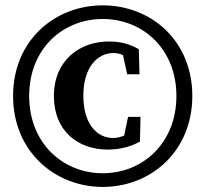

<svg xmlns="http://www.w3.org/2000/svg" viewBox="-20 -696 784 734"><path d="M91.5 -329.1C91.5 -509.1 219.8 -623.4 372.9 -623.4C526.1 -623.4 654.4 -508.8 654.4 -329.1C654.4 -149.3 526.1 -33.7 372.9 -33.7C219.8 -33.7 91.5 -149.1 91.5 -329.1ZM30 -329.1C30 -117.6 189.1 18.6 372.9 18.6C556.8 18.6 715.2 -117.6 715.2 -329.1C715.2 -541.3 556.8 -675.6 372.9 -675.6C189.1 -675.6 30 -541.3 30 -329.1ZM412.5 -168.5C350.1 -168.5 298.6 -222.6 298.6 -330.1C298.6 -437.8 351.8 -493.3 414 -493.3C439.5 -493.3 463.4 -482.2 490.7 -458.8L445.2 -508.9L466 -412.2H513.3L510.6 -507.9C476.7 -527.1 443.9 -537.4 395.9 -537.4C284.9 -537.4 186 -465.5 186 -328.6C186 -195.2 278 -124.2 391.8 -124.2C442.5 -124.2 483.9 -137.2 514.9 -154.8L517.2 -249.1H469.6L449.5 -153.1L494.9 -201.8C469 -180.6 438.4 -168.5 412.5 -168.5Z"/></svg>

Font: Source Serif Variable
Style: Regular
Weight: 389
Designer: Frank Grießhammer
Foundry: Adobe Systems Incorporated
Version: Version 3.001;hotconv 1.0.111;makeotfexe 2.5.65597